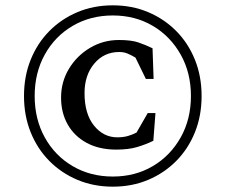

<svg xmlns="http://www.w3.org/2000/svg" viewBox="-20 -690 846 720"><path d="M403 10Q331 10 270.5 -15.5Q210 -41 165 -86.5Q120 -132 95 -194Q70 -256 70 -330Q70 -404 95 -466Q120 -528 165 -573.5Q210 -619 270.5 -644.5Q331 -670 403 -670Q475 -670 535.5 -644.5Q596 -619 641 -573.5Q686 -528 711 -466Q736 -404 736 -330Q736 -256 711 -194Q686 -132 641 -86.5Q596 -41 535.5 -15.5Q475 10 403 10ZM403 -28Q487 -28 553 -67Q619 -106 657.5 -174.5Q696 -243 696 -330Q696 -417 657.5 -485.5Q619 -554 553 -593Q487 -632 403 -632Q319 -632 252.5 -593Q186 -554 148 -485.5Q110 -417 110 -330Q110 -243 148 -174.5Q186 -106 252.5 -67Q319 -28 403 -28ZM416 -129Q352 -129 305.5 -154Q259 -179 234 -223Q209 -267 209 -324Q209 -383 238.5 -432Q268 -481 317.5 -510.5Q367 -540 426 -540Q472 -540 498.5 -531Q525 -522 552 -509L556 -394H527L488 -474Q471 -484 457.5 -489.5Q444 -495 427 -495Q370 -495 333.5 -451.5Q297 -408 297 -341Q297 -263 332.5 -219Q368 -175 420 -175Q442 -175 459.5 -180Q477 -185 492 -193L534 -266H563L555 -162Q526 -148 494 -138.5Q462 -129 416 -129Z"/></svg>

Font: Spectral SC SemiBold
Style: Regular
Weight: 600
Designer: Jean-Baptiste Levee
Foundry: Production Type
Version: Version 2.001